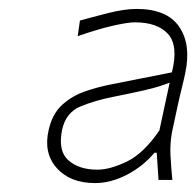

<svg xmlns="http://www.w3.org/2000/svg" viewBox="-20 -745 439 430"><path d="M193 -335Q137 -335 107 -368.8Q77 -402.5 89 -454Q97 -489.5 118.5 -509.5Q140 -529.5 169 -539.8Q198 -550 229 -556L365 -583Q380 -643 356.2 -669Q332.5 -695 282 -695Q266.5 -695 233.2 -687.5Q200 -680 154 -664L159 -699Q186 -706.5 222.5 -715.8Q259 -725 286 -725Q353.5 -725 381 -685.5Q408.5 -646 395 -582Q393 -571.5 387.8 -550.5Q382.5 -529.5 377 -504L365 -448Q360.5 -422.5 361.8 -397.8Q363 -373 366 -342H335L331 -403H326Q300.5 -372.5 264.5 -353.8Q228.5 -335 193 -335ZM198 -365Q226.5 -365 264.2 -383.2Q302 -401.5 337 -453L360 -560Q350 -556 337.8 -552Q325.5 -548 301.8 -542.5Q278 -537 233 -528Q192.5 -520 160 -506.5Q127.5 -493 119 -454Q109.5 -407 133.2 -386Q157 -365 198 -365Z"/></svg>

Font: Commissioner Flair Thin
Style: Italic
Weight: 100
Italic angle: -12°
Designer: Kostas Bartsokas
Foundry: Kostas Bartsokas
Version: Version 1.000; ttfautohint (v1.8.3)